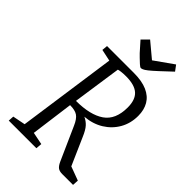

<svg xmlns="http://www.w3.org/2000/svg" viewBox="-248 -928 1018 1018"><g transform="rotate(45 260.5 -419.0)"><path d="M26 0 28 -32 99 -46 178 -602 112 -616 115 -648H316Q377 -648 416.5 -630.5Q456 -613 475 -580.5Q494 -548 494 -503Q494 -447 468.5 -402.5Q443 -358 398.5 -330.5Q354 -303 295 -298Q317 -288 333 -270.5Q349 -253 365 -215L432 -63L510 -34L508 0H427Q406 0 394.5 -8.5Q383 -17 373 -39L290 -225Q274 -262 254.5 -275Q235 -288 198 -288L166 -48L236 -34L233 0ZM204 -326Q310 -326 366.5 -365Q423 -404 423 -495Q423 -553 393.5 -579.5Q364 -606 300 -606Q278 -606 263.5 -604Q249 -602 244 -600ZM324 -692Q319 -692 306 -703.5Q293 -715 280.5 -727.5Q268 -740 264 -744L216 -798L252 -834L337 -763L443 -838L466 -807L404 -749Q376 -723 360 -710.5Q344 -698 336 -695Q328 -692 324 -692Z"/></g></svg>

Font: Faustina Light Light
Style: Italic
Weight: 300
Italic angle: -8°
Version: Version 1.200